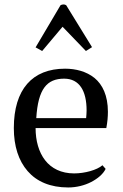

<svg xmlns="http://www.w3.org/2000/svg" viewBox="-20 -815 543 847"><path d="M256 -697 359 -590 386 -607 272 -792C265 -797 254 -796 247 -792L137 -606L166 -590ZM432 -86C408 -65 354 -50 307 -50C250 -50 207 -72 179 -108C151 -144 137 -194 137 -250H449C454 -277 456 -299 456 -322C456 -394 432 -442 397 -471C361 -500 314 -512 267 -512C123 -512 41 -421 41 -250C41 -170 62 -106 102 -60C142 -14 202 12 281 12C317 12 353 3 382 -12C411 -27 435 -47 446 -70ZM263 -468C331 -468 362 -413 362 -328C362 -317 361 -306 360 -294H140C148 -423 187 -468 263 -468Z"/></svg>

Font: PT Serif
Style: Regular
Weight: 400
Designer: A.Korolkova, O.Umpeleva, V.Yefimov
Foundry: ParaType Ltd
Version: Version 1.000;PS 001.000;hotconv 1.0.88;makeotf.lib2.5.64775